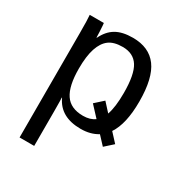

<svg xmlns="http://www.w3.org/2000/svg" viewBox="-173 -665 947 1000"><g transform="rotate(30 300.0 -165.5)"><path d="M533.7 -266.6Q533.7 -131.3 487.8 -63L535.6 -11.2L486.8 32.7L440.9 -16.6Q398.4 9.8 339.4 9.8Q217.3 9.8 175.3 -82H172.9Q174.8 -78.1 174.8 1V207.5H86.9V-420.4Q86.9 -502 84 -528.3H168.9Q169.4 -526.4 170.4 -514.4Q171.4 -502.4 172.6 -477.5Q173.8 -452.6 173.8 -443.4H175.8Q199.2 -492.2 237.8 -514.9Q276.4 -537.6 339.4 -537.6Q437 -537.6 485.4 -472.2Q533.7 -406.7 533.7 -266.6ZM441.4 -264.6Q441.4 -375 411.6 -422.4Q381.8 -469.7 316.9 -469.7Q264.6 -469.7 235.1 -447.8Q205.6 -425.8 190.2 -379.2Q174.8 -332.5 174.8 -257.8Q174.8 -153.8 208 -104.5Q241.2 -55.2 315.9 -55.2Q358.9 -55.2 386.2 -75.7L328.6 -137.7L377.9 -182.1L424.3 -131.3Q441.4 -179.2 441.4 -264.6Z"/></g></svg>

Font: Cousine
Style: Regular
Weight: 400
Monospace: yes
Designer: Steve Matteson
Foundry: Ascender Corporation
Version: Version 1.20